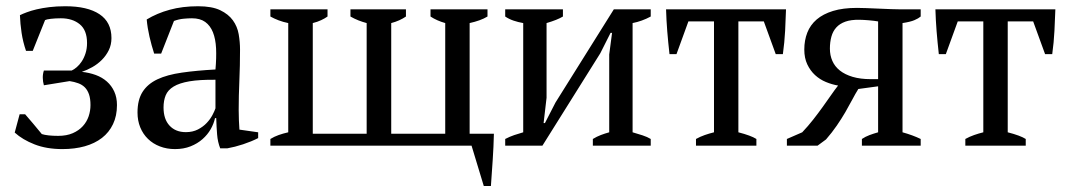

<svg xmlns="http://www.w3.org/2000/svg" viewBox="-20 -478 3505 630"><path d="M170.9 -32.2Q198.7 -32.2 218.8 -41Q238.8 -49.8 251.7 -64Q264.6 -78.1 270.8 -96.2Q276.9 -114.3 276.9 -133.3Q276.9 -154.3 272 -168.5Q267.1 -182.6 258.3 -191.4Q249.5 -200.2 236.8 -204.8Q224.1 -209.5 208.5 -211.9L124 -198.2Q120.6 -210 120.4 -222.4Q120.1 -234.9 124 -246.6H215.3Q223.1 -250 231.9 -257.6Q240.7 -265.1 248.3 -276.6Q255.9 -288.1 260.7 -303.2Q265.6 -318.4 265.6 -336.9Q265.6 -378.9 241.7 -398.4Q217.8 -418 179.7 -418Q161.6 -418 147.2 -416.3Q132.8 -414.6 127.9 -412.1L87.4 -311H65.4Q55.2 -340.8 50.8 -370.4Q46.4 -399.9 45.4 -428.2Q54.2 -432.6 67.9 -437.7Q81.5 -442.9 100.1 -447.3Q118.7 -451.7 142.1 -454.6Q165.5 -457.5 194.3 -457.5Q267.1 -457.5 306.4 -431.4Q345.7 -405.3 345.7 -353Q345.7 -331.1 336.9 -313.2Q328.1 -295.4 314.2 -281.5Q300.3 -267.6 283 -257.8Q265.6 -248 248.5 -242.2Q272.9 -239.7 294.2 -231.9Q315.4 -224.1 330.8 -210.4Q346.2 -196.8 355 -177.5Q363.8 -158.2 363.8 -133.3Q363.8 -97.7 350.8 -70.6Q337.9 -43.5 314.5 -25.4Q291 -7.3 258.1 2Q225.1 11.2 184.6 11.2Q132.8 11.2 93.5 -4.2Q54.2 -19.5 28.3 -43L44.4 -103H62.5Q73.7 -90.3 88.4 -72.8Q103 -55.2 117.2 -38.1Q126 -35.2 139.9 -33.7Q153.8 -32.2 170.9 -32.2Z M763.2 -117.2Q763.2 -97.7 763.9 -83.3Q764.6 -68.8 765.6 -52.7L827.1 -43.9V-24.9Q805.2 -13.7 777.8 -4.6Q750.5 4.4 725.6 8.8H702.6Q694.3 -12.2 692.4 -36.6Q690.4 -61 689.5 -90.3H685.5Q681.6 -72.3 671.4 -54.2Q661.1 -36.1 644.5 -21.5Q627.9 -6.8 605.2 2.2Q582.5 11.2 554.2 11.2Q527.3 11.2 504.6 2.4Q481.9 -6.3 465.6 -22.2Q449.2 -38.1 440.2 -60.1Q431.2 -82 431.2 -108.9Q431.2 -150.4 447.8 -176.5Q464.4 -202.6 496.6 -217.8Q528.8 -232.9 576.7 -239.7Q624.5 -246.6 687 -250Q690.4 -288.1 689 -319.1Q687.5 -350.1 678.7 -372.1Q669.9 -394 653.3 -406Q636.7 -418 609.9 -418Q597.2 -418 581.8 -416.5Q566.4 -415 550.8 -409.2L508.8 -302.2H485.8Q477.1 -329.1 470.5 -357.7Q463.9 -386.2 461.4 -414.1Q495.1 -434.6 536.9 -446Q578.6 -457.5 629.9 -457.5Q675.3 -457.5 702.4 -444.6Q729.5 -431.6 744.1 -411.4Q758.8 -391.1 763.2 -365.7Q767.6 -340.3 767.6 -315.4Q767.6 -262.2 765.4 -212.6Q763.2 -163.1 763.2 -117.2ZM589.8 -44.4Q612.3 -44.4 629.4 -53.2Q646.5 -62 658.2 -74.5Q669.9 -86.9 677 -100.3Q684.1 -113.8 687 -122.6V-216.3Q634.8 -216.8 601.8 -211.2Q568.8 -205.6 549.8 -194.1Q530.8 -182.6 523.7 -165.3Q516.6 -147.9 516.6 -125.5Q516.6 -86.9 536.4 -65.7Q556.2 -44.4 589.8 -44.4Z M867.2 0V-22Q879.9 -29.8 894.3 -34.9Q908.7 -40 925.8 -43.9V-402.3Q908.7 -405.8 894 -411.4Q879.4 -417 867.2 -423.8V-447.3H1054.7V-423.8Q1045.9 -417.5 1033.9 -411.9Q1022 -406.2 1006.3 -402.3V-39.1H1183.1V-402.3Q1169.9 -405.8 1156.2 -411.1Q1142.6 -416.5 1129.9 -423.8V-447.3H1312V-423.8Q1302.2 -417 1289.8 -411.4Q1277.3 -405.8 1263.7 -402.3V-39.1H1440.9V-402.3Q1413.1 -410.2 1392.6 -423.8V-447.3H1579.6V-423.8Q1567.4 -416.5 1553 -411.4Q1538.6 -406.2 1521 -402.3V-39.1H1600.6Q1599.6 3.9 1596.7 47.1Q1593.8 90.3 1590.8 132.3H1567.4L1527.3 0Z M1637.7 -447.3H1827.1V-423.8Q1808.6 -412.6 1773.4 -402.3V-157.2L1763.7 -74.2H1768.1L1802.7 -141.6L1994.1 -447.3H2115.2V-423.8Q2086.4 -408.2 2055.7 -402.3V-43.9Q2072.8 -39.1 2088.4 -33.9Q2104 -28.8 2115.2 -22V0H1925.3V-22Q1938 -29.8 1951.4 -34.9Q1964.8 -40 1979 -43.9V-299.3L1988.3 -370.1H1983.4L1949.7 -303.2L1759.8 0H1637.7V-22Q1652.8 -29.8 1667.2 -34.7Q1681.6 -39.6 1696.8 -43.9V-402.3Q1679.7 -405.3 1664.8 -410.4Q1649.9 -415.5 1637.7 -423.8Z M2461.9 0H2263.7V-22Q2277.8 -29.8 2292.5 -34.9Q2307.1 -40 2322.8 -43.9V-407.7H2238.8L2199.7 -300.3H2176.8Q2172.4 -338.9 2169.4 -375.7Q2166.5 -412.6 2165.5 -447.3H2559.1Q2558.1 -415 2556.2 -377Q2554.2 -338.9 2548.8 -300.3H2525.4L2486.3 -407.7H2402.8V-43.9Q2444.3 -33.2 2461.9 -22Z M2619.1 -315.4Q2619.1 -345.7 2628.9 -370.8Q2638.7 -396 2659.7 -414.1Q2680.7 -432.1 2713.4 -442.1Q2746.1 -452.1 2792 -452.1Q2802.7 -452.1 2822.3 -451.4Q2841.8 -450.7 2863.3 -449.7Q2884.8 -448.7 2904.8 -448Q2924.8 -447.3 2936.5 -447.3H3001V-423.8Q2993.7 -417.5 2980.5 -411.9Q2967.3 -406.2 2941.4 -402.3V-43.9Q2974.6 -34.7 3001 -22V0H2808.1V-22Q2819.8 -29.8 2833 -34.7Q2846.2 -39.6 2861.3 -43.9V-194.8L2796.4 -186Q2786.6 -170.4 2776.4 -150.9Q2766.1 -131.3 2753.7 -109.9Q2741.2 -88.4 2725.6 -65.7Q2710 -43 2690.4 -20.5L2662.6 0H2562V-22L2612.3 -43.9Q2631.8 -64.5 2648.4 -85.7Q2665 -106.9 2679.4 -127Q2693.8 -147 2706.3 -165Q2718.8 -183.1 2730 -197.3Q2710 -200.7 2689.9 -209Q2669.9 -217.3 2654.3 -231.7Q2638.7 -246.1 2628.9 -266.8Q2619.1 -287.6 2619.1 -315.4ZM2861.3 -407.7Q2855.5 -408.7 2847.7 -409.7Q2839.8 -410.6 2831.3 -411.4Q2822.8 -412.1 2814.5 -412.6Q2806.2 -413.1 2800.3 -413.1Q2772.5 -413.6 2753.9 -407Q2735.4 -400.4 2724.1 -387.9Q2712.9 -375.5 2708 -357.7Q2703.1 -339.8 2703.1 -318.4Q2703.1 -296.4 2711.2 -278.1Q2719.2 -259.8 2735.8 -246.6Q2752.4 -233.4 2777.8 -225.8Q2803.2 -218.3 2837.4 -218.3H2861.3Z M3345.7 0H3147.5V-22Q3161.6 -29.8 3176.3 -34.9Q3190.9 -40 3206.5 -43.9V-407.7H3122.6L3083.5 -300.3H3060.5Q3056.2 -338.9 3053.2 -375.7Q3050.3 -412.6 3049.3 -447.3H3442.9Q3441.9 -415 3439.9 -377Q3438 -338.9 3432.6 -300.3H3409.2L3370.1 -407.7H3286.6V-43.9Q3328.1 -33.2 3345.7 -22Z"/></svg>

Font: PT Astra Serif
Style: Regular
Weight: 400
Designer: A.Korolkova, I. Chaeva
Foundry: ParaType Ltd
Version: Version 1.002